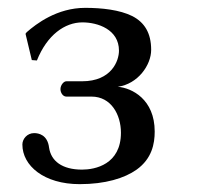

<svg xmlns="http://www.w3.org/2000/svg" viewBox="-20 -459 511 489"><path d="M190 -402C229 -402 283 -384 283 -330C283 -304 264 -252 189 -252H149C142 -252 134 -242 134 -232C134 -223 140 -213 149 -213H213C263 -213 288 -167 288 -121C288 -40 222 -27 189 -27C138 -27 110 -49 105 -83C101 -116 78 -120 67 -120C49 -120 37 -105 37 -91C37 -37 92 10 183 10C248 10 297 -5 328 -27C367 -55 374 -93 374 -124C374 -206 316 -235 280 -238C331 -245 365 -293 365 -332C365 -375 348 -402 317 -418C285 -434 239 -439 197 -439C125 -439 72 -398 48 -377L45 -373L61 -306L74 -305C100 -370 145 -402 190 -402Z"/></svg>

Font: Libertinus Sans
Style: Regular
Weight: 400
Designer: Philipp H. Poll, Khaled Hosny
Foundry: Caleb Maclennan
Version: Version 7.050;RELEASE